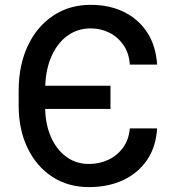

<svg xmlns="http://www.w3.org/2000/svg" viewBox="-20 -757 715 787"><path d="M344.5 9.9Q258.9 9.9 194.1 -32.5Q129.3 -74.9 92.9 -150.4Q56.5 -225.9 56.5 -324.9V-384.9Q56.5 -489.3 93.8 -568.7Q131 -648.1 197.6 -692.6Q264.2 -737.2 351.6 -737.2Q429 -737.2 488.6 -707.7Q548.3 -678.3 583.8 -623.4Q619.3 -568.5 623.9 -492.2H512.1Q509.2 -538.4 486.7 -571.6Q464.1 -604.8 428.8 -622.7Q393.5 -640.6 351.6 -640.6Q298.3 -640.6 257.1 -611Q215.9 -581.3 191.9 -528.2Q168 -475.1 165.5 -405.5H432.9V-310.4H165.1Q166.9 -243.6 190 -192.8Q213.1 -142 252.8 -113.5Q292.6 -84.9 344.5 -84.9Q388.1 -84.9 424.9 -102.5Q461.6 -120 485.1 -152.9Q508.5 -185.7 512.1 -230.8H623.9Q619.7 -156.2 583.5 -102.3Q547.2 -48.3 485.8 -19.2Q424.4 9.9 344.5 9.9Z"/></svg>

Font: Linik Sans Medium
Style: Regular
Weight: 500
Designer: Rasmus Andersson (font), Cristiano Sobral (main changes)
Foundry: rsms
Version: Version 3.018;June 1, 2022;FontCreator 14.0.0.2814 64-bit; t